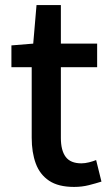

<svg xmlns="http://www.w3.org/2000/svg" viewBox="-20 -723 436 757"><path d="M272 14Q210 14 173.5 -10.5Q137 -35 121 -78.5Q105 -122 105 -180V-458H25V-544L111 -551L124 -703H220V-551H363V-458H220V-179Q220 -130 239 -104.5Q258 -79 301 -79Q315 -79 331 -83Q347 -87 359 -92L380 -7Q358 0 330.5 7Q303 14 272 14Z"/></svg>

Font: Noto Sans KR Medium
Style: Regular
Weight: 500
Designer: Ryoko NISHIZUKA  (kana, bopomofo & ideographs); Paul D. Hunt (Latin, Greek & Cyrillic); Sandoll Communications , Soo-you
Foundry: Adobe
Version: Version 2.004-H2;hotconv 1.0.118;makeotfexe 2.5.65603